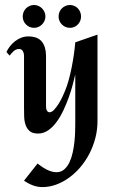

<svg xmlns="http://www.w3.org/2000/svg" viewBox="-20 -530 471 776"><path d="M374 -40Q374 -4.9 365.2 28.6Q356.4 62 341.1 91.6Q325.7 121.1 304.7 145.8Q283.7 170.4 259 188.2Q234.4 206.1 207 216.1Q179.7 226.1 151.9 226.1Q130.9 226.1 112.3 219Q93.8 211.9 77.1 200.2L131.8 130.9Q139.2 136.7 148.2 143.1Q157.2 149.4 167 154.5Q176.8 159.7 187.3 162.8Q197.8 166 208 166Q226.6 166 239.5 154.8Q252.4 143.6 260.7 126Q269 108.4 273.9 86.2Q278.8 64 281 42Q283.2 20 283.7 0.2Q284.2 -19.5 284.2 -32.2V-229Q280.3 -211.9 273.9 -187.7Q267.6 -163.6 258.1 -137Q248.5 -110.4 236.3 -84.2Q224.1 -58.1 208.7 -37.1Q193.4 -16.1 174.6 -3.2Q155.8 9.8 133.8 9.8Q111.3 9.8 99.9 -0.2Q88.4 -10.3 83.3 -25.6Q78.1 -41 77.6 -59.6Q77.1 -78.1 77.1 -95.2V-306.2Q77.1 -314.9 72.3 -323.5Q67.4 -332 57.1 -332Q44.9 -332 34.9 -323Q24.9 -314 19 -305.2L5.9 -319.8Q11.7 -332 20.8 -343.5Q29.8 -355 41.3 -363.8Q52.7 -372.6 66.2 -377.7Q79.6 -382.8 94.2 -382.8Q132.3 -382.8 149.2 -361.6Q166 -340.3 166 -304.2V-103Q166 -100.1 166.3 -95.5Q166.5 -90.8 168 -86.7Q169.4 -82.5 172.4 -79.3Q175.3 -76.2 180.2 -76.2Q189.5 -76.2 199.2 -86.9Q209 -97.7 217.8 -111.8Q226.6 -126 232.9 -140.1Q239.3 -154.3 242.2 -161.1Q251 -182.1 257.8 -207Q264.6 -231.9 269.8 -258.1Q274.9 -284.2 278.6 -309.8Q282.2 -335.4 284.2 -358.9L374 -390.1ZM117.7 -509.8Q127 -509.8 135.3 -506.1Q143.6 -502.4 149.9 -496.1Q156.2 -489.7 159.9 -481.2Q163.6 -472.7 163.6 -463.4Q163.6 -454.1 159.9 -445.8Q156.2 -437.5 149.9 -431.2Q143.6 -424.8 135.3 -421.1Q127 -417.5 117.7 -417.5Q107.9 -417.5 99.6 -421.1Q91.3 -424.8 85 -431.2Q78.6 -437.5 75.2 -445.8Q71.8 -454.1 71.8 -463.4Q71.8 -472.7 75.2 -481.2Q78.6 -489.7 85 -496.1Q91.3 -502.4 99.6 -506.1Q107.9 -509.8 117.7 -509.8ZM262.7 -509.8Q272 -509.8 280.3 -506.1Q288.6 -502.4 294.7 -496.1Q300.8 -489.7 304.2 -481.2Q307.6 -472.7 307.6 -463.4Q307.6 -454.1 304.2 -445.8Q300.8 -437.5 294.7 -431.2Q288.6 -424.8 280.3 -421.1Q272 -417.5 262.7 -417.5Q252.9 -417.5 244.6 -421.1Q236.3 -424.8 230 -431.2Q223.6 -437.5 220.2 -445.8Q216.8 -454.1 216.8 -463.4Q216.8 -472.7 220.2 -481.2Q223.6 -489.7 230 -496.1Q236.3 -502.4 244.6 -506.1Q252.9 -509.8 262.7 -509.8Z"/></svg>

Font: Redressed
Style: Regular
Weight: 400
Designer: Astigmatic (AOETI)
Foundry: Astigmatic (AOETI)
Version: Version 1.000